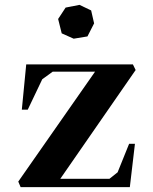

<svg xmlns="http://www.w3.org/2000/svg" viewBox="-20 -770 630 790"><path d="M538.1 -481.9 228 -34.2H430.2L463.9 -61L511.2 -178.2H535.2L514.2 0H64.9L55.2 -22.9L371.1 -475.1H196.8L153.8 -443.8L94.2 -318.8H69.8L87.9 -504.9H526.9ZM219.2 -691.9 250 -738.8 307.1 -750 355 -727.1 367.2 -673.8 339.8 -620.1 283.2 -610.8 233.9 -632.8Z"/></svg>

Font: Ortica Angular Bold
Style: Regular
Weight: 700
Designer: Benedetta Bovani
Foundry: Collletttivo
Version: Version 2.000;Glyphs 3.1.2 (3151)